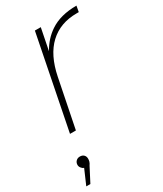

<svg xmlns="http://www.w3.org/2000/svg" viewBox="-196 -597 790 931"><g transform="rotate(-30 198.5 -131.5)"><path d="M59 0 162 -519H195L171 -398Q201 -452 249 -484Q307 -523 397 -523L391 -490H379Q287 -490 227.5 -434.5Q168 -379 146 -269L92 0ZM0 260 36 177Q29 175 24 169Q15 160 15 149Q15 136 23.5 127.5Q32 119 45 119Q59 119 67 127Q75 135 75 148Q75 156 73 163.5Q71 171 64 181L23 260Z"/></g></svg>

Font: Montserrat Thin ExtraLight
Style: Italic
Weight: 250
Italic angle: -11.3°
Version: Version 9.000